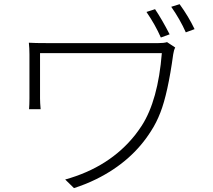

<svg xmlns="http://www.w3.org/2000/svg" viewBox="-20 -873 1040 939"><path d="M796.9 -667 836.9 -640.6Q830.1 -627.9 827.1 -607.4Q800.8 -416 764.6 -323.2Q745.1 -272.5 718.8 -232.4Q625 -83 451.2 2.9Q397.5 29.3 341.8 46.9L298.8 4.9Q516.6 -55.7 641.6 -213.9Q658.2 -235.4 672.9 -257.8Q752.9 -381.8 771.5 -613.3H175.8V-391.6Q175.8 -371.1 178.7 -338.9H122.1Q124 -361.3 124 -391.6V-607.4Q124 -636.7 121.1 -664.1Q146.5 -662.1 217.8 -662.1H752.9Q782.2 -662.1 796.9 -667ZM817.4 -839.8 858.4 -852.5Q902.3 -792 931.6 -730.5L888.7 -714.8Q860.4 -778.3 817.4 -839.8ZM696.3 -814.5 738.3 -828.1Q772.5 -777.3 809.6 -705.1L766.6 -689.5Q739.3 -752 696.3 -814.5Z"/></svg>

Font: Taipei Sans TC Beta Light
Style: Regular
Weight: 300
Designer: JT Foundry
Foundry: JT Foundry
Version: Version 1.000